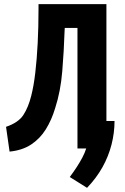

<svg xmlns="http://www.w3.org/2000/svg" viewBox="-20 -713 600 922"><path d="M398 189 315 137Q333 113 348 90Q363 67 375 44.5Q387 22 394 0H352V-579H291L290 -561Q287 -468 279 -371Q271 -274 245 -194Q228 -137 200 -92Q172 -47 129.5 -19Q87 9 26 15L9 -104Q68 -124 92 -160.5Q116 -197 130 -253Q142 -300 149.5 -364Q157 -428 161 -506Q165 -584 165 -674V-693H491V-132H530Q530 -75 515.5 -18.5Q501 38 472 90Q443 142 398 189Z"/></svg>

Font: Ubuntu Sans Mono
Style: Bold
Weight: 700
Monospace: yes
Designer: Dalton Maag Ltd
Foundry: Dalton Maag Ltd
Version: Version 1.006